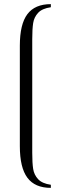

<svg xmlns="http://www.w3.org/2000/svg" viewBox="-20 -745 308 929"><path d="M76 -38V-524Q76 -628 112.5 -676.5Q149 -725 226 -725V-710Q184 -704 164.5 -683Q145 -662 140.5 -633.5Q136 -605 136 -555V-6Q136 44 140.5 72.5Q145 101 164.5 122Q184 143 226 149V164Q149 164 112.5 115Q76 66 76 -38Z"/></svg>

Font: Fahkwang ExtraLight
Style: Regular
Weight: 275
Designer: Suppakit Chalermlarp | Katatrad Co.,Ltd.
Foundry: Cadson Demak Co.,Ltd.
Version: Version 1.000; ttfautohint (v1.6)